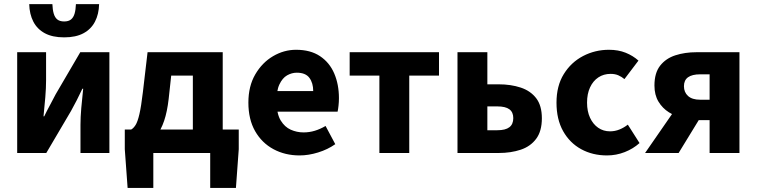

<svg xmlns="http://www.w3.org/2000/svg" viewBox="-20 -753 3725 945"><path d="M64.6 0V-496H206.8V-358.4Q206.8 -320.1 203 -274.7Q199.2 -229.3 194.2 -180.3H197.6Q209.9 -206 226.3 -236.3Q242.6 -266.7 253.9 -288.7L375.1 -496H518.4V0H376.1V-138.1Q376.1 -175.5 380 -220.9Q383.9 -266.2 389.4 -316.2H385.4Q373.5 -290.2 357.7 -259.5Q341.9 -228.8 329.6 -206.9L207.8 0ZM295.8 -569.1Q238.3 -569.1 200.8 -589.3Q163.3 -609.5 144.2 -646.3Q125.1 -683.1 123.8 -732.8H237.8Q238.8 -705.5 244.4 -686.2Q249.9 -667 262.1 -657.2Q274.4 -647.4 295.8 -647.4Q317.4 -647.4 329.5 -657.2Q341.6 -667 347.2 -686.2Q352.7 -705.5 353.7 -732.8H467.8Q466.6 -683.1 447.4 -646.3Q428.3 -609.5 390.8 -589.3Q353.2 -569.1 295.8 -569.1Z M734.6 0V172H608.1L594.2 -18.6V-115.3H1155.1V-18.6L1141.2 172H1014.6V0ZM929.2 -43V-380.8H822.6L810.1 -265.8Q802.9 -203 787.9 -158.6Q772.9 -114.2 750.3 -86.1Q727.8 -58 699.2 -44.4Q670.5 -30.8 637 -29.8L625.4 -115.3Q637.1 -121.7 647.3 -137.8Q657.5 -153.9 666.2 -191.4Q674.9 -228.9 683.2 -299.1L706.3 -496.1H1076.2V-43Z M1454.4 12Q1383.1 12 1325.9 -18.8Q1268.8 -49.6 1235.6 -107.6Q1202.5 -165.7 1202.5 -248.2Q1202.5 -328.8 1236.4 -386.9Q1270.2 -444.9 1323.9 -476.5Q1377.6 -508 1437.2 -508Q1508.2 -508 1555.1 -476.6Q1602.1 -445.2 1625.1 -391.3Q1648.2 -337.4 1648.2 -270Q1648.2 -250.6 1646.1 -232.6Q1644.1 -214.5 1641.6 -203.3H1316.5L1315.4 -304.7H1521.6Q1521.6 -344.3 1502.9 -369.7Q1484.2 -395.2 1440.4 -395.2Q1416.3 -395.2 1393.1 -382.2Q1370 -369.1 1355 -337Q1340 -305 1341.2 -248.2Q1342.3 -191.9 1361.7 -159.9Q1381.2 -127.9 1411.1 -114.6Q1441 -101.3 1474 -101.3Q1502.6 -101.3 1529.4 -109.4Q1556.2 -117.6 1582.4 -133L1630.2 -43.4Q1592.8 -17.1 1545.7 -2.6Q1498.6 12 1454.4 12Z M1847.3 0V-380.8H1701V-496.1H2140.7V-380.8H1994.3V0Z M2231.7 0V-496.1H2378.7V-338H2434.4Q2494.5 -338 2542.8 -322Q2591 -306 2619 -269.7Q2647 -233.3 2647 -170.8Q2647 -107.5 2619 -69.9Q2591 -32.2 2542.8 -16.1Q2494.5 0 2434.4 0ZM2378.7 -112H2427.7Q2468 -112 2487.1 -126.8Q2506.3 -141.5 2506.3 -171.7Q2506.3 -201 2487.1 -215.1Q2468 -229.3 2427.7 -229.3H2378.7Z M2967.5 12Q2896.7 12 2840.4 -18.8Q2784.2 -49.6 2751.6 -107.6Q2719 -165.7 2719 -247.8Q2719 -330.4 2754.9 -388.4Q2790.9 -446.5 2849.9 -477.3Q2908.9 -508 2977.3 -508Q3023.2 -508 3059.5 -493.4Q3095.8 -478.7 3122.4 -454.7L3053.4 -363.7Q3039.6 -375.3 3023.3 -382.4Q3007 -389.4 2985.5 -389.4Q2951 -389.4 2924.9 -372Q2898.8 -354.6 2884.1 -322.8Q2869.4 -291.1 2869.4 -247.8Q2869.4 -205 2884.2 -173.2Q2899 -141.5 2924.3 -124.1Q2949.6 -106.6 2982.4 -106.6Q3006.9 -106.6 3029.1 -115.7Q3051.2 -124.7 3070.1 -139.5L3127.7 -48.9Q3096.7 -20.9 3054.8 -4.4Q3012.9 12 2967.5 12Z M3472.6 0V-161.7H3417Q3380.4 -161.7 3342.2 -171Q3303.9 -180.2 3272.2 -200.3Q3240.4 -220.4 3220.8 -253Q3201.1 -285.7 3201.1 -332Q3201.1 -393.9 3229 -429.6Q3256.9 -465.4 3303.8 -480.7Q3350.8 -496 3407.9 -496H3619.5V0ZM3426.2 -262.2H3472.6V-387.2H3426.2Q3386.6 -387.2 3366.4 -372.7Q3346.3 -358.1 3346.3 -328.7Q3346.3 -298.9 3366.4 -280.6Q3386.6 -262.2 3426.2 -262.2ZM3155 0 3319.4 -237.6 3440.6 -196.9 3320.1 0Z"/></svg>

Font: Source Sans 3 VF
Style: Regular
Weight: 200
Designer: Paul D. Hunt
Foundry: Adobe
Version: Version 3.046;hotconv 1.0.118;makeotfexe 2.5.65603